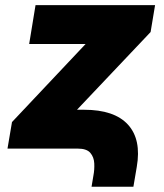

<svg xmlns="http://www.w3.org/2000/svg" viewBox="-20 -565 625 730"><path d="M328.1 144.9 335.2 102.3Q339.5 80.3 338.4 56.5Q337.4 32.7 323.5 16.3Q309.7 0 275.6 0H8.5L25.6 -100.9L305.4 -397.7H90.9L115.1 -545.5H569.6L552.6 -443.2L272.7 -147.7H299.7Q414.8 -147.7 466.4 -91.3Q518.1 -34.8 500 69.6L487.2 144.9Z"/></svg>

Font: Inter UI Black
Style: Italic
Weight: 900
Italic angle: -9.39999°
Designer: Rasmus Andersson
Foundry: rsms
Version: 3.2;8d6f07862